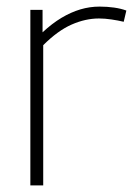

<svg xmlns="http://www.w3.org/2000/svg" viewBox="-20 -562 405 582"><path d="M109 -532V-464Q138 -491 166.5 -508Q195 -525 223.5 -533.5Q252 -542 282 -542Q305 -542 326 -539Q347 -536 363 -530L355 -496Q338 -500 318 -503Q298 -506 280 -506Q239 -506 197 -487.5Q155 -469 111 -425V0H72V-532Z"/></svg>

Font: Georama ExtraCondensed Thin ExtraLight
Style: Regular
Weight: 250
Version: Version 1.001